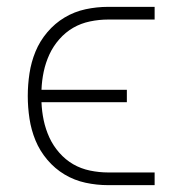

<svg xmlns="http://www.w3.org/2000/svg" viewBox="-20 -540 540 560"><path d="M431 0H295Q262 0 229.5 -7Q197 -14 168.5 -31Q140 -48 118 -74Q96 -100 83.5 -130.5Q71 -161 66 -194Q61 -227 61 -260Q61 -293 66 -326Q71 -359 83.5 -389.5Q96 -420 118 -446Q140 -472 168.5 -489Q197 -506 229.5 -513Q262 -520 295 -520H431V-483H295Q269 -483 242.5 -477.5Q216 -472 193.5 -459Q171 -446 153 -425.5Q135 -405 124 -381Q113 -357 107.5 -331Q102 -305 101 -278H350V-242H101Q102 -215 107.5 -189Q113 -163 124 -139Q135 -115 153 -94.5Q171 -74 193.5 -61Q216 -48 242.5 -42.5Q269 -37 295 -37H431Z"/></svg>

Font: Iosevka Extralight
Style: Regular
Weight: 200
Monospace: yes
Designer: Belleve Invis
Foundry: Belleve Invis
Version: Version 32.0.1; ttfautohint (v1.8.4)